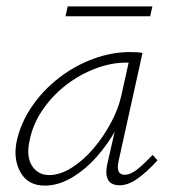

<svg xmlns="http://www.w3.org/2000/svg" viewBox="-20 -576 540 601"><path d="M120 5Q68 5 44.5 -36Q21 -77 32 -133Q45 -192 80 -243Q115 -294 165 -332.5Q215 -371 272.5 -392Q330 -413 386 -413Q398 -413 408 -412.5Q418 -412 426 -410L351 -71Q342 -29 370 -29Q389 -29 410.5 -46.5Q432 -64 458 -91L473 -74Q439 -37 410 -16.5Q381 4 354 4Q338 4 327.5 -3Q317 -10 314 -25Q311 -40 316 -63L357 -243L384 -277Q373 -226 346 -176Q319 -126 282.5 -85Q246 -44 204 -19.5Q162 5 120 5ZM134 -28Q168 -28 204.5 -51Q241 -74 272.5 -111Q304 -148 327.5 -192Q351 -236 360 -278L386 -395L406 -378Q401 -379 392 -379.5Q383 -380 375 -380Q328 -380 279 -361.5Q230 -343 187 -310Q144 -277 113 -231.5Q82 -186 72 -133Q62 -85 80.5 -56.5Q99 -28 134 -28ZM185 -525 192 -556H457L450 -525Z"/></svg>

Font: Ysabeau ExtraLight
Style: Italic
Weight: 250
Italic angle: -12°
Version: Version 2.000;gftools[0.9.27.dev2+g8671c4b]